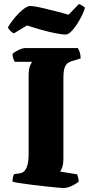

<svg xmlns="http://www.w3.org/2000/svg" viewBox="-20 -946 469 966"><path d="M298 0Q291 0 266 -2.5Q241 -5 207 -8.5Q173 -12 138.5 -16.5Q104 -21 78 -25Q52 -29 43 -32Q43 -56 51 -70L80 -74Q124 -80 124 -169V-559Q124 -600 131.5 -616Q139 -632 141 -635H54Q51 -640 47 -651Q43 -662 43 -675Q49 -681 61 -688Q73 -695 85.5 -699.5Q98 -704 103 -704H372Q375 -698 380 -686.5Q385 -675 386 -652L343 -639Q332 -636 322 -629.5Q312 -623 305.5 -606Q299 -589 299 -553V-147Q299 -123 293.5 -106Q288 -89 282 -83L368 -69Q370 -65 373 -53.5Q376 -42 376 -32Q360 -19 339 -9.5Q318 0 298 0ZM309.8 -772Q294.6 -772 260.8 -778.5Q227.1 -785 188.2 -796Q149.2 -807 116 -818L49.5 -778Q42.8 -781 33.3 -789.5Q23.8 -798 20 -809Q33.3 -832 54.2 -857Q75.1 -882 96.5 -899Q117.9 -916 132.1 -916Q148.3 -916 182 -908.5Q215.7 -901 254.7 -891Q293.6 -881 325 -872L377.2 -926Q382.9 -923 390.5 -919.5Q398.1 -916 407.6 -907Q398.1 -877 380.5 -846Q363 -815 344 -793.5Q325 -772 309.8 -772Z"/></svg>

Font: Texturina Black
Style: Regular
Weight: 900
Designer: Guillermo Torres Carreño
Foundry: Omnibus-Type
Version: Version 1.002; ttfautohint (v1.8.3)